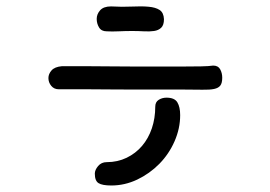

<svg xmlns="http://www.w3.org/2000/svg" viewBox="-20 -566 845 602"><path d="M314.5 -467.8Q297.9 -467.8 290.5 -480Q283.2 -492.2 283.2 -506.8Q283.2 -521.5 293.9 -533.7Q304.7 -545.9 328.1 -545.9Q363.3 -543.9 393.6 -545.4Q423.8 -546.9 445.8 -544.9Q467.8 -543 480.5 -534.7Q493.2 -526.4 494.1 -505.9Q494.1 -487.3 485.4 -479Q476.6 -470.7 462.9 -468.8Q449.2 -466.8 431.2 -467.8Q413.1 -468.8 394.5 -468.8Q373 -468.8 352.1 -467.8Q331.1 -466.8 314.5 -467.8ZM164.1 -286.1Q149.4 -286.1 140.6 -296.9Q131.8 -307.6 131.8 -321.3Q131.8 -334 141.6 -345.2Q151.4 -356.4 173.8 -358.4H256.8Q288.1 -358.4 325.7 -357.9Q363.3 -357.4 402.3 -357.4H551.8Q585 -357.4 610.4 -357.9Q635.7 -358.4 648.4 -360.4Q664.1 -360.4 670.4 -348.6Q676.8 -336.9 676.8 -322.3Q676.8 -305.7 670.9 -297.9Q665 -290 651.4 -287.1Q637.7 -284.2 614.7 -284.7Q591.8 -285.2 557.6 -285.2H404.3Q363.3 -285.2 324.2 -285.6Q285.2 -286.1 252 -286.1ZM466.8 -231.4Q466.8 -246.1 477.5 -252.9Q488.3 -259.8 502 -259.8Q527.3 -259.8 536.1 -245.1Q544.9 -230.5 544.9 -205.1Q544.9 -163.1 527.3 -123Q509.8 -83 479.5 -52.2Q449.2 -21.5 410.2 -2.9Q371.1 15.6 329.1 15.6Q300.8 15.6 289.1 8.3Q277.3 1 277.3 -21.5Q277.3 -33.2 287.6 -45.4Q297.9 -57.6 314.5 -57.6Q348.6 -57.6 377 -71.3Q405.3 -85 425.3 -108.4Q445.3 -131.8 456.1 -163.6Q466.8 -195.3 466.8 -231.4Z"/></svg>

Font: Gamja Flower
Style: Regular
Weight: 400
Designer: YoonDesign Inc.
Foundry: YoonDesign Inc.
Version: Version 3.00;build 20171102